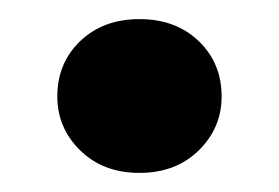

<svg xmlns="http://www.w3.org/2000/svg" viewBox="-20 -425 292 201"><path d="M126 -244Q88 -244 64 -267.5Q40 -291 40 -324Q40 -359 64 -382Q88 -405 126 -405Q164 -405 188 -382Q212 -359 212 -324Q212 -291 188 -267.5Q164 -244 126 -244Z"/></svg>

Font: DM Sans 24pt ExtraBold
Style: Regular
Weight: 800
Designer: Colophon Foundry, Jonny Pinhorn
Foundry: Colophon Foundry
Version: Version 4.004;gftools[0.9.30]